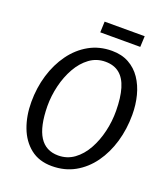

<svg xmlns="http://www.w3.org/2000/svg" viewBox="-161 -1015 994 1136"><g transform="rotate(20 336.0 -447.0)"><path d="M298 8Q217.1 8 163.1 -34.8Q109.1 -77.6 82.1 -149.3Q55.1 -221.1 55.1 -307.9Q55.1 -397.1 79.2 -477.4Q103.4 -557.8 148.8 -620.5Q194.2 -683.2 258.1 -719.1Q322 -755 401.2 -755Q462.8 -755 508.2 -729.9Q553.6 -704.9 583.5 -660.9Q613.3 -616.9 628 -560Q642.7 -503.2 642.7 -439.5Q642.7 -349.6 619.1 -268.9Q595.4 -188.2 550.6 -125.7Q505.7 -63.3 442 -27.6Q378.2 8 298 8ZM311.8 -63.9Q367.9 -63.9 411.6 -95.7Q455.3 -127.6 484.9 -180.7Q514.6 -233.8 529.8 -298.6Q545.1 -363.3 544.5 -429.1Q543.9 -512.5 527.1 -568.6Q510.4 -624.7 475.7 -652.9Q441 -681.1 386.8 -681.1Q331.4 -681.1 287.6 -649.1Q243.9 -617 213.8 -563.8Q183.7 -510.6 168.1 -446.1Q152.5 -381.7 152.8 -316.7Q154.3 -188.3 194 -126.1Q233.7 -63.9 311.8 -63.9ZM549.4 -833.9H297.6L300.2 -902.2H552.5Z"/></g></svg>

Font: Merriweather Sans Variable Regular
Style: Italic
Weight: 300
Italic angle: -8°
Designer: Eben Sorkin
Foundry: Eben Sorkin
Version: Version 2.001